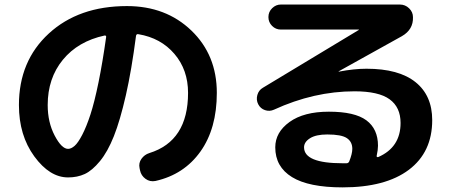

<svg xmlns="http://www.w3.org/2000/svg" viewBox="-20 -770 2040 847"><path d="M441.4 -613.3Q324.2 -587.9 257.3 -506.3Q190.4 -424.8 190.4 -306.6Q190.4 -230.5 221.2 -171.9Q252 -113.3 280.3 -113.3Q293.9 -113.3 309.1 -126.5Q324.2 -139.6 342.8 -175.3Q361.3 -210.9 378.9 -264.6Q396.5 -318.4 414.6 -406.7Q432.6 -495.1 448.2 -606.4Q449.2 -609.4 446.8 -611.8Q444.3 -614.3 441.4 -613.3ZM280.3 12.7Q199.2 12.7 131.3 -80.1Q63.5 -172.9 63.5 -306.6Q63.5 -501 195.3 -622.1Q327.1 -743.2 540 -743.2Q711.9 -743.2 824.2 -635.3Q936.5 -527.3 936.5 -360.4Q936.5 -203.1 864.3 -101.6Q792 0 666 28.3Q641.6 33.2 622.1 19Q602.5 4.9 597.7 -18.6L595.7 -28.3Q590.8 -50.8 604 -69.3Q617.2 -87.9 638.7 -94.7Q809.6 -147.5 809.6 -360.4Q809.6 -461.9 749.5 -532.2Q689.5 -602.5 590.8 -619.1Q582 -621.1 580.1 -612.3Q560.5 -460.9 535.2 -349.6Q509.8 -238.3 482.4 -169.4Q455.1 -100.6 420.9 -59.1Q386.7 -17.6 354 -2.4Q321.3 12.7 280.3 12.7Z M1520.5 -57.6Q1534.2 -91.8 1534.2 -113.3Q1534.2 -144.5 1510.3 -160.6Q1486.3 -176.8 1423.8 -176.8Q1374 -176.8 1347.7 -160.2Q1321.3 -143.6 1321.3 -120.1Q1321.3 -49.8 1491.2 -49.8H1508.8Q1516.6 -49.8 1520.5 -57.6ZM1188.5 -286.1Q1168.9 -277.3 1148.9 -284.2Q1128.9 -291 1119.1 -310.1Q1109.4 -329.1 1115.2 -350.6Q1121.1 -372.1 1139.6 -382.8L1562.5 -637.7L1563.5 -638.7L1562.5 -639.6H1218.8Q1196.3 -639.6 1180.2 -655.8Q1164.1 -671.9 1164.1 -694.8Q1164.1 -717.8 1180.7 -733.9Q1197.3 -750 1218.8 -750H1744.1Q1767.6 -750 1784.7 -733.4Q1801.8 -716.8 1801.8 -694.3Q1803.7 -639.6 1752.9 -610.4L1473.6 -455.1V-454.1H1475.6Q1542 -466.8 1596.7 -466.8Q1739.3 -466.8 1813 -407.7Q1886.7 -348.6 1886.7 -240.2Q1886.7 -98.6 1783.7 -21Q1680.7 56.6 1491.2 56.6Q1341.8 56.6 1268.1 11.2Q1194.3 -34.2 1194.3 -120.1Q1194.3 -186.5 1257.3 -231.9Q1320.3 -277.3 1430.7 -277.3Q1544.9 -277.3 1596.2 -239.3Q1647.5 -201.2 1647.5 -127Q1647.5 -109.4 1641.6 -82Q1640.6 -79.1 1643.6 -77.6Q1646.5 -76.2 1648.4 -77.1Q1747.1 -120.1 1747.1 -227.5Q1747.1 -296.9 1698.7 -332Q1650.4 -367.2 1543.9 -367.2Q1365.2 -367.2 1188.5 -286.1Z"/></svg>

Font: Rounded Mgen+ 1mn bold
Style: Bold
Weight: 700
Designer: [Source Han Sans]
Ryoko NISHIZUKA  (kana & ideographs); Paul D. Hunt (Latin, Greek & Cyrillic); Wenlong ZHANG  (bopomofo
Version: Version 1.059.20150602